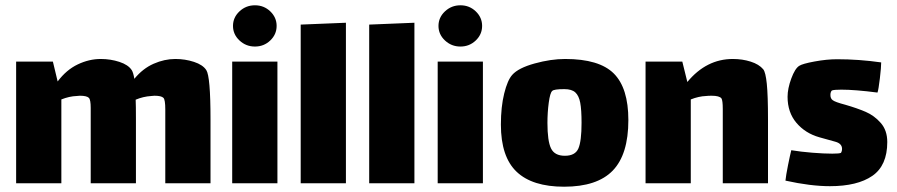

<svg xmlns="http://www.w3.org/2000/svg" viewBox="-20 -693 3391 726"><path d="M776 -242V0H605V-225V-279Q605 -316 598 -323Q590 -331 564 -331L552 -330Q521 -328 493 -316Q494 -295 494 -242V0H323V-225V-285Q323 -316 316 -323Q308 -331 282 -331L270 -330Q242 -329 212 -317V0H41V-460H180L198 -385Q231 -429 274 -449.5Q317 -470 361 -470Q398 -470 431.5 -459Q465 -448 478 -428Q484 -419 488 -395Q520 -434 561 -452Q602 -470 643 -470Q680 -470 713.5 -459Q747 -448 760 -428Q776 -404 776 -242Z M861 -595Q861 -627 885.5 -650Q910 -673 944 -673Q978 -673 1002 -650Q1026 -627 1026 -595Q1026 -563 1002 -540Q978 -517 944 -517Q910 -517 885.5 -540Q861 -563 861 -595ZM858 -460H1029V0H858Z M1117 -600 1288 -607V0H1117Z M1376 -600 1547 -607V0H1376Z M1638 -595Q1638 -627 1662.5 -650Q1687 -673 1721 -673Q1755 -673 1779 -650Q1803 -627 1803 -595Q1803 -563 1779 -540Q1755 -517 1721 -517Q1687 -517 1662.5 -540Q1638 -563 1638 -595ZM1635 -460H1806V0H1635Z M1874 -222Q1874 -289 1886.5 -339.5Q1899 -390 1917 -410Q1940 -436 2001.5 -453Q2063 -470 2117 -470Q2246 -470 2301 -415Q2356 -360 2356 -239Q2356 -109 2297 -48Q2238 13 2113 13Q1993 13 1933.5 -43.5Q1874 -100 1874 -222ZM2179 -229Q2179 -278 2174 -304.5Q2169 -331 2155.5 -343.5Q2142 -356 2114 -356Q2074 -356 2068 -349Q2060 -342 2055 -305Q2050 -268 2050 -228Q2050 -160 2063.5 -132Q2077 -104 2116 -104Q2155 -104 2167 -131.5Q2179 -159 2179 -229Z M2884 -242V0H2713V-240V-281Q2713 -313 2708 -321Q2700 -331 2671 -331Q2657 -331 2650 -330Q2622 -329 2592 -317V0H2421V-460H2560L2579 -383Q2651 -470 2751 -470Q2787 -470 2818.5 -460Q2850 -450 2866 -431Q2875 -420 2879.5 -376Q2884 -332 2884 -242Z M3118 11Q3045 11 2950 -10Q2952 -30 2959.5 -67.5Q2967 -105 2972 -125Q3008 -119 3052 -115.5Q3096 -112 3127 -112Q3154 -112 3160 -115Q3161 -116 3162.5 -120.5Q3164 -125 3164 -130Q3164 -150 3139 -157Q3131 -159 3078 -174Q3025 -189 2991.5 -228.5Q2958 -268 2958 -327Q2958 -358 2972 -396Q2986 -434 3002 -444Q3014 -452 3060 -460.5Q3106 -469 3145 -469Q3228 -469 3312 -457Q3312 -439 3307 -396.5Q3302 -354 3298 -343Q3213 -354 3161 -354Q3134 -354 3126 -351Q3124 -350 3122 -345.5Q3120 -341 3120 -334Q3120 -320 3129 -314Q3138 -307 3176 -297Q3221 -284 3253.5 -270Q3286 -256 3310.5 -228Q3335 -200 3335 -156Q3335 -67 3278.5 -28Q3222 11 3118 11Z"/></svg>

Font: Lalezar
Style: Regular
Weight: 400
Designer: Borna Izadpanah
Foundry: Borna Izadpanah
Version: Version 1.003